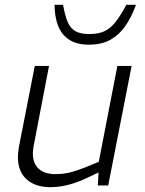

<svg xmlns="http://www.w3.org/2000/svg" viewBox="-20 -768 602 795"><path d="M189 7Q140 7 107 -13Q74 -33 61.5 -69.5Q49 -106 58 -158L124 -495H183L119 -162Q109 -107 133 -77Q157 -47 210 -47Q243 -47 272 -54.5Q301 -62 338 -77L389 -98L466 -495H525L428 0H385L389 -70L399 -59L346 -34Q305 -14 266 -3.5Q227 7 189 7ZM348 -583Q298 -583 266.5 -603.5Q235 -624 220.5 -661.5Q206 -699 206 -748H241Q249 -704 260 -677.5Q271 -651 292 -639Q313 -627 350 -627Q387 -627 412 -638.5Q437 -650 458 -676.5Q479 -703 503 -748H543Q525 -698 499.5 -661Q474 -624 437.5 -603.5Q401 -583 348 -583Z"/></svg>

Font: REM ExtraLight
Style: Italic
Weight: 250
Italic angle: -11°
Designer: Octavio Pardo
Foundry: Ashler Design
Version: Version 1.005;gftools[0.9.28]